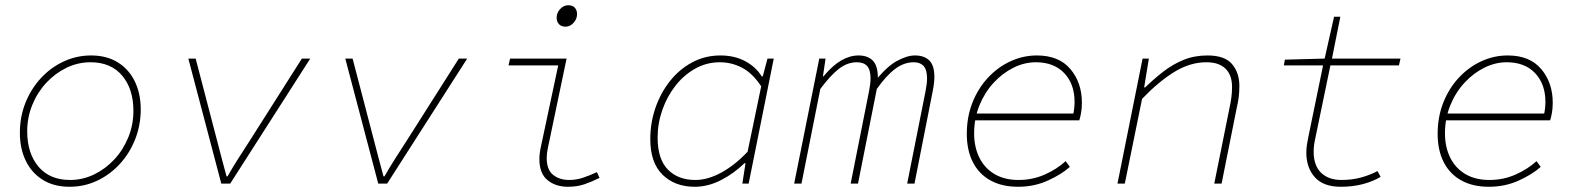

<svg xmlns="http://www.w3.org/2000/svg" viewBox="-20 -702 6040 734"><path d="M246 12Q186 12 143.5 -14.5Q101 -41 78.5 -87.5Q56 -134 56 -194Q56 -256 77.5 -309.5Q99 -363 136.5 -403.5Q174 -444 223.5 -467Q273 -490 328 -490Q388 -490 430.5 -463.5Q473 -437 495.5 -390.5Q518 -344 518 -284Q518 -223 496.5 -169Q475 -115 437.5 -74.5Q400 -34 351 -11Q302 12 246 12ZM248 -14Q296 -14 339.5 -35Q383 -56 417 -92.5Q451 -129 470.5 -177Q490 -225 490 -278Q490 -362 447 -413Q404 -464 326 -464Q278 -464 234.5 -443Q191 -422 157 -385.5Q123 -349 103.5 -301Q84 -253 84 -200Q84 -116 127 -65Q170 -14 248 -14Z M826 0 700 -478H728L810 -164Q819 -130 828 -95Q837 -60 846 -28H850Q868 -60 890 -94.5Q912 -129 936 -166L1134 -478H1166L860 0Z M1426 0 1300 -478H1328L1410 -164Q1419 -130 1428 -95Q1437 -60 1446 -28H1450Q1468 -60 1490 -94.5Q1512 -129 1536 -166L1734 -478H1766L1460 0Z M2151 12Q2104 12 2073 -13.5Q2042 -39 2042 -94Q2042 -105 2043.5 -117Q2045 -129 2048 -142L2114 -452H1924L1930 -478H2146L2074 -134Q2072 -124 2071 -115Q2070 -106 2070 -98Q2070 -53 2094.5 -33.5Q2119 -14 2156 -14Q2183 -14 2208.5 -22.5Q2234 -31 2262 -44L2272 -22Q2242 -7 2214 2.5Q2186 12 2151 12ZM2142 -600Q2126 -600 2117 -609.5Q2108 -619 2108 -634Q2108 -647 2114.5 -658Q2121 -669 2131 -675.5Q2141 -682 2152 -682Q2169 -682 2177.5 -672.5Q2186 -663 2186 -648Q2186 -629 2172.5 -614.5Q2159 -600 2142 -600Z M2636 12Q2560 12 2513 -34Q2466 -80 2466 -170Q2466 -233 2486 -290.5Q2506 -348 2542 -393Q2578 -438 2627 -464Q2676 -490 2734 -490Q2788 -490 2829 -468Q2870 -446 2892 -410H2896L2914 -478H2938L2842 0H2818L2830 -78H2826Q2786 -39 2736.5 -13.5Q2687 12 2636 12ZM2638 -14Q2686 -14 2738 -42.5Q2790 -71 2838 -122L2890 -372Q2857 -422 2817 -443Q2777 -464 2732 -464Q2681 -464 2637.5 -439.5Q2594 -415 2562 -374Q2530 -333 2512 -281.5Q2494 -230 2494 -176Q2494 -94 2533 -54Q2572 -14 2638 -14Z M3016 0 3112 -478H3136L3126 -410H3128Q3163 -452 3196 -471Q3229 -490 3262 -490Q3297 -490 3316.5 -470.5Q3336 -451 3336 -404L3324 -390Q3369 -447 3408 -468.5Q3447 -490 3478 -490Q3513 -490 3532.5 -471Q3552 -452 3552 -408Q3552 -396 3550.5 -383Q3549 -370 3545 -350L3476 0H3448L3518 -352Q3521 -367 3522.5 -379.5Q3524 -392 3524 -402Q3524 -435 3511 -449.5Q3498 -464 3473 -464Q3436 -464 3402 -438.5Q3368 -413 3332 -362L3260 0H3232L3302 -352Q3305 -367 3306.5 -379.5Q3308 -392 3308 -402Q3308 -435 3295 -449.5Q3282 -464 3256 -464Q3219 -464 3186.5 -438.5Q3154 -413 3116 -362L3044 0Z M3872 12Q3810 12 3766 -12.5Q3722 -37 3699 -82.5Q3676 -128 3676 -190Q3676 -255 3697.5 -309.5Q3719 -364 3756.5 -404.5Q3794 -445 3842.5 -467.5Q3891 -490 3944 -490Q4028 -490 4072 -438Q4116 -386 4116 -309Q4116 -287 4112.5 -268.5Q4109 -250 4106 -242H3700L3706 -268H4108L4082 -262Q4085 -274 4086.5 -287Q4088 -300 4088 -312Q4088 -381 4048.5 -422.5Q4009 -464 3940 -464Q3896 -464 3854 -443Q3812 -422 3778 -385Q3744 -348 3724 -298.5Q3704 -249 3704 -192Q3704 -140 3724 -99.5Q3744 -59 3782 -36.5Q3820 -14 3874 -14Q3927 -14 3973.5 -34.5Q4020 -55 4054 -86L4070 -64Q4039 -36 3986.5 -12Q3934 12 3872 12Z M4252 0 4348 -478H4372L4354 -368H4358Q4391 -400 4427 -428Q4463 -456 4504.5 -473Q4546 -490 4596 -490Q4662 -490 4690 -457Q4718 -424 4718 -374Q4718 -350 4715.5 -330.5Q4713 -311 4708 -290L4650 0H4622L4680 -288Q4685 -311 4687.5 -330Q4690 -349 4690 -370Q4690 -415 4665 -439.5Q4640 -464 4592 -464Q4529 -464 4468.5 -426.5Q4408 -389 4346 -324L4280 0Z M5106 12Q5039 12 5006.5 -24.5Q4974 -61 4974 -118Q4974 -135 4976.5 -150Q4979 -165 4982 -180L5038 -452H4888L4892 -474L5044 -478L5080 -638H5104L5072 -478H5334L5328 -452H5066L5008 -172Q5005 -159 5003.5 -146.5Q5002 -134 5002 -122Q5002 -69 5030.5 -41.5Q5059 -14 5108 -14Q5149 -14 5183.5 -23.5Q5218 -33 5246 -48L5258 -26Q5228 -8 5189.5 2Q5151 12 5106 12Z M5672 12Q5610 12 5566 -12.5Q5522 -37 5499 -82.5Q5476 -128 5476 -190Q5476 -255 5497.5 -309.5Q5519 -364 5556.5 -404.5Q5594 -445 5642.5 -467.5Q5691 -490 5744 -490Q5828 -490 5872 -438Q5916 -386 5916 -309Q5916 -287 5912.5 -268.5Q5909 -250 5906 -242H5500L5506 -268H5908L5882 -262Q5885 -274 5886.5 -287Q5888 -300 5888 -312Q5888 -381 5848.5 -422.5Q5809 -464 5740 -464Q5696 -464 5654 -443Q5612 -422 5578 -385Q5544 -348 5524 -298.5Q5504 -249 5504 -192Q5504 -140 5524 -99.5Q5544 -59 5582 -36.5Q5620 -14 5674 -14Q5727 -14 5773.5 -34.5Q5820 -55 5854 -86L5870 -64Q5839 -36 5786.5 -12Q5734 12 5672 12Z"/></svg>

Font: SourceCodeVF
Style: Italic
Weight: 200
Italic angle: -11°
Monospace: yes
Designer: Paul D. Hunt, Teo Tuominen
Foundry: Adobe
Version: Version 1.026;hotconv 1.1.0;makeotfexe 2.6.0